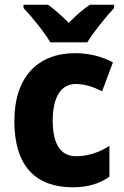

<svg xmlns="http://www.w3.org/2000/svg" viewBox="-20 -786 526 816"><path d="M194 -606H351C377 -650 432 -716 465 -752V-766H362C332 -746 304 -721 272 -689C240 -721 213 -745 184 -766H80V-752C114 -716 169 -649 194 -606ZM290 10C354 10 404 -6 445 -35V-166C402 -138 353 -122 303 -122C241 -122 204 -169 204 -273C204 -376 241 -429 302 -429C340 -429 376 -417 414 -398L460 -521C415 -545 361 -560 299 -560C141 -560 41 -459 41 -272C41 -77 134 10 290 10Z"/></svg>

Font: Noto Sans Lao Looped SemiCondensed ExtraBold
Style: Regular
Weight: 800
Width: 4
Designer: Mark Frömberg, Ben Mitchell
Foundry: The Fontpad Ltd
Version: Version 1.002